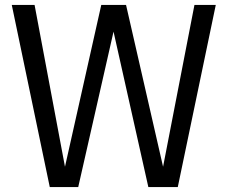

<svg xmlns="http://www.w3.org/2000/svg" viewBox="-20 -763 928 783"><path d="M860 -743H773L645 -83L494 -743H393L245 -83L121 -743H28L183 0H299L443 -634L585 0H705Z"/></svg>

Font: Glow Sans SC Normal Book
Style: Regular
Weight: 500
Designer: Ryoko NISHIZUKA (kana, bopomofo & ideographs); Paul D. Hunt (Latin, Greek & Cyrillic); Sandoll Communications, Soo-young
Version: Version 0.93